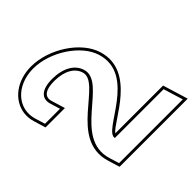

<svg xmlns="http://www.w3.org/2000/svg" viewBox="-433 -1027 1295 1295"><g transform="rotate(-45 214.0 -379.5)"><path d="M-39.7 -560 -18.3 -490H-161.3L-182.7 -560C-223.1 -692 -117 -809 44.9 -810C208.2 -810 386.5 -690 425.3 -560C510 -283 77.4 -177 104.3 -89H499.3H569.3L612.1 51H542.1H4.1L-17.3 -19C-99.2 -287 334.8 -392 282.3 -560C261.8 -627 192.6 -669 87.7 -670C-15.8 -670 -60.2 -627 -39.7 -560ZM-20.6 -565.8C-23.3 -574.8 -24.5 -582.7 -24.6 -589.7C-24.8 -622.3 2.8 -650 87.6 -650C187.8 -649 246.1 -609.8 263.2 -554.1C306.5 -415.4 -124.7 -301.8 -36.4 -13.2L-10.7 71H639.1L584.1 -109H128.3C175.3 -174.9 524.2 -305 444.4 -565.8C402.4 -706.8 216.1 -830 44.8 -830C11.8 -829.8 -19 -825.1 -47.3 -816.5C-166.4 -780.2 -238.1 -672.8 -201.8 -554.2L-176.1 -470H8.7Z"/></g></svg>

Font: Nordica Plus
Style: NordicaClassicRgExtOpOblOl
Weight: 500
Version: Version 1.01